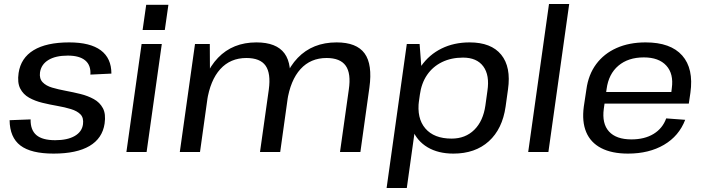

<svg xmlns="http://www.w3.org/2000/svg" viewBox="-20 -760 3530 960"><path d="M248 8Q135 8 82 -32.5Q29 -73 28 -159L133 -163Q132 -110 162 -84.5Q192 -59 256 -59Q317 -59 353.5 -80Q390 -101 395 -139Q399 -171 382.5 -188Q366 -205 335 -214.5Q304 -224 266.5 -230.5Q229 -237 192 -246Q155 -255 125.5 -271.5Q96 -288 81 -317.5Q66 -347 73 -395Q84 -470 148 -509Q212 -548 326 -548Q431 -548 484 -508.5Q537 -469 537 -392L432 -387Q435 -434 406 -458Q377 -482 319 -482Q258 -482 222 -460Q186 -438 180 -398Q176 -367 193 -349Q210 -331 240.5 -322Q271 -313 308.5 -306Q346 -299 382.5 -290Q419 -281 449 -264.5Q479 -248 494.5 -219Q510 -190 503 -142Q492 -68 427.5 -30Q363 8 248 8Z M789 -540 713 0H612L688 -540ZM822 -736 804 -610H693L711 -736Z M1724 -312Q1736 -393 1708.5 -431.5Q1681 -470 1613 -470Q1533 -470 1482.5 -414.5Q1432 -359 1416 -254L1365 -184L1374 -249Q1394 -393 1468.5 -470.5Q1543 -548 1663 -548Q1763 -548 1803 -493Q1843 -438 1827 -322L1782 0H1680ZM955 -540H1029L1030 -358L980 0H879ZM1324 -312Q1335 -393 1308 -431.5Q1281 -470 1212 -470Q1132 -470 1081.5 -414.5Q1031 -359 1015 -254L964 -184L974 -249Q996 -394 1070 -471Q1144 -548 1262 -548Q1362 -548 1402.5 -493Q1443 -438 1426 -322L1381 0H1280Z M2247 8Q2171 8 2118 -23.5Q2065 -55 2041.5 -113Q2018 -171 2028 -249L2035 -295Q2046 -373 2086 -430Q2126 -487 2188 -517.5Q2250 -548 2328 -548Q2436 -548 2486 -486.5Q2536 -425 2520 -313L2508 -227Q2492 -115 2424 -53.5Q2356 8 2247 8ZM2014 -540H2078L2091 -370L2014 180H1913ZM2238 -67Q2307 -67 2351.5 -111Q2396 -155 2407 -233L2417 -305Q2429 -384 2396.5 -428Q2364 -472 2295 -472Q2236 -472 2190 -449.5Q2144 -427 2115.5 -385.5Q2087 -344 2079 -285L2075 -258Q2063 -169 2106.5 -118Q2150 -67 2238 -67Z M2826 -740 2722 0H2621L2725 -740Z M3120 8Q3039 8 2986 -19.5Q2933 -47 2911 -99.5Q2889 -152 2899 -227L2912 -313Q2922 -387 2961 -439.5Q3000 -492 3063 -520Q3126 -548 3208 -548Q3333 -548 3391 -482.5Q3449 -417 3432 -296L3424 -242H2984L2992 -300H3352L3334 -277L3339 -319Q3349 -391 3311.5 -432Q3274 -473 3199 -473Q3121 -473 3072 -431.5Q3023 -390 3013 -315L2999 -216Q2989 -142 3025 -102.5Q3061 -63 3137 -63Q3203 -63 3248 -90.5Q3293 -118 3311 -168L3406 -161Q3375 -80 3300 -36Q3225 8 3120 8Z"/></svg>

Font: Pathway Extreme 28pt Medium
Style: Italic
Weight: 500
Italic angle: -8°
Designer: Eduardo Rodriguez Tunni
Foundry: Eduardo Rodriguez Tunni
Version: Version 1.001;gftools[0.9.26]